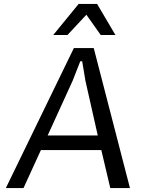

<svg xmlns="http://www.w3.org/2000/svg" viewBox="-20 -961 751 981"><path d="M497.6 -194.3H189L100.1 0H9.8L357.4 -715.3H459L644 0H543.5ZM479.5 -269 416.5 -548.3 399.9 -647.9H390.1L351.1 -548.3L223.6 -269ZM252 -782.2 381.8 -940.9H476.1L569.8 -782.2H494.6L421.4 -885.7L324.7 -782.2Z"/></svg>

Font: Proza Libre
Style: Italic
Weight: 400
Designer: Jasper de Waard
Foundry: Jasper de Waard
Version: Version 1.000; ttfautohint (v1.4.1.8-43bc)